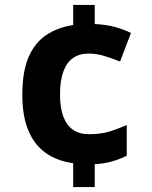

<svg xmlns="http://www.w3.org/2000/svg" viewBox="-20 -744 612 774"><path d="M362 -647Q409 -645 444.5 -635Q480 -625 508 -611L464 -496Q429 -510 398.5 -519Q368 -528 338 -528Q299 -528 273.5 -509.5Q248 -491 235 -454.5Q222 -418 222 -363Q222 -309 235.5 -273.5Q249 -238 275 -220.5Q301 -203 338 -203Q385 -203 418.5 -213Q452 -223 491 -240V-116Q460 -101 428.5 -92.5Q397 -84 362 -82V10H275V-86Q211 -95 165 -127Q119 -159 94.5 -217.5Q70 -276 70 -362Q70 -456 95.5 -514.5Q121 -573 167.5 -603.5Q214 -634 275 -643V-724H362Z"/></svg>

Font: Noto Sans Devanagari
Style: Bold
Weight: 700
Version: Version 2.003